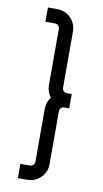

<svg xmlns="http://www.w3.org/2000/svg" viewBox="-90 -745 471 875"><g transform="rotate(10 146.0 -307.0)"><path d="M189.9 -354Q189.9 -344.2 196.3 -338.1Q202.6 -332 211.9 -332H233.9V-266.1H211.9Q202.6 -266.1 196.3 -259.8Q189.9 -253.4 189.9 -244.1V0Q189.9 18.6 183.1 34.4Q176.3 50.3 164.3 62.3Q152.3 74.2 136.5 81.1Q120.6 87.9 102.5 87.9H58.6V22H102.5Q111.8 22 118.2 15.6Q124.5 9.3 124.5 0V-244.1Q124.5 -259.8 129.4 -273.7Q134.3 -287.6 143.1 -298.8Q134.3 -310.5 129.4 -324.5Q124.5 -338.4 124.5 -354V-614.3Q124.5 -623.5 118.2 -629.6Q111.8 -635.7 102.5 -635.7H58.6V-701.7H102.5Q120.6 -701.7 136.5 -694.8Q152.3 -688 164.3 -676Q176.3 -664.1 183.1 -648.2Q189.9 -632.3 189.9 -614.3Z"/></g></svg>

Font: Aeronef
Style: Regular
Weight: 400
Designer: Peter Wiegel - CAT-Fonts Germany
Foundry: CAT-Fonts, Peter Wiegel
Version: Version 0.002